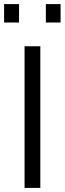

<svg xmlns="http://www.w3.org/2000/svg" viewBox="-35 -918 316 938"><path d="M85 0V-692H162V0ZM-15 -808V-898H58V-808ZM189 -808V-898H261V-808Z"/></svg>

Font: TitilliumWeb-Regular
Style: Regular
Weight: 400
Version: Version 1.001;PS 57.000;hotconv 1.0.70;makeotf.lib2.5.55311